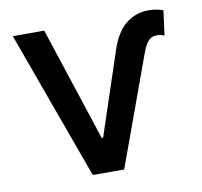

<svg xmlns="http://www.w3.org/2000/svg" viewBox="-65 -607 712 676"><g transform="rotate(-10 290.5 -268.5)"><path d="M133.8 -530.3 267.6 -123H272.5L368.2 -411.1Q388.2 -477.1 424.1 -507.1Q460 -537.1 505.9 -537.1Q535.2 -537.1 559.6 -528.3L547.9 -439.5Q536.1 -445.3 519.5 -445.3Q502 -445.3 490.5 -432.4Q479 -419.4 468.8 -391.6L326.2 0H213.9L21.5 -530.3Z"/></g></svg>

Font: Pretendard Medium
Style: Regular
Weight: 500
Designer: Base glyphs from Inter by Rasmus Andersson; Hangeul glyphs from Noto Sans CJK(Source Han Sans) by Jang Soo-young and Kan
Foundry: Kil Hyung-jin
Version: Version 1.309